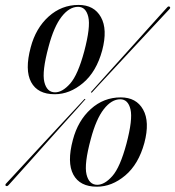

<svg xmlns="http://www.w3.org/2000/svg" viewBox="-20 -730 694 760"><path d="M291 -710.5Q352.5 -710.5 379.5 -662.2Q406.5 -614 384.5 -530.5Q361.5 -446 308.8 -401.5Q256 -357 196.5 -357Q129 -357 103.2 -405Q77.5 -453 101.5 -542.5Q121.5 -618.5 172.5 -664.5Q223.5 -710.5 291 -710.5ZM313.5 -527Q339 -623.5 329.5 -663.2Q320 -703 289 -703Q254.5 -703 224 -664Q193.5 -625 172.5 -546Q145.5 -446.5 155.5 -405.5Q165.5 -364.5 198 -364.5Q227 -364.5 257.8 -399.2Q288.5 -434 313.5 -527ZM345 -365Q342.5 -362 341 -364Q338.5 -365 342 -368Q346 -372.5 369 -398Q392 -423.5 425.5 -460.8Q459 -498 495.8 -538.8Q532.5 -579.5 565 -615.8Q597.5 -652 618.5 -675.2Q639.5 -698.5 641 -700Q647 -707.5 652 -703Q656.5 -699 649 -692Q648 -691 626.5 -668Q605 -645 572 -609.5Q539 -574 501.5 -533.8Q464 -493.5 430 -456.8Q396 -420 372.5 -395Q349 -370 345 -365ZM312 -335.5Q314.5 -339.5 317 -338Q319.5 -336.5 314.5 -333Q311 -328.5 288 -303Q265 -277.5 231.2 -240Q197.5 -202.5 160.5 -161Q123.5 -119.5 90.8 -83Q58 -46.5 36.8 -22.8Q15.5 1 14 2.5Q8 9 3 5.5Q-1.5 1.5 6 -5.5Q7.5 -7 29 -30.2Q50.5 -53.5 84 -89.8Q117.5 -126 155 -166.5Q192.5 -207 227 -244Q261.5 -281 284.8 -306.2Q308 -331.5 312 -335.5ZM458 -344.5Q519.5 -344.5 546.5 -296.2Q573.5 -248 551.5 -164.5Q528.5 -80 475.8 -35.5Q423 9 363.5 9Q296 9 270.2 -39Q244.5 -87 268.5 -176.5Q288.5 -252.5 339.5 -298.5Q390.5 -344.5 458 -344.5ZM480.5 -161Q506 -257.5 496.5 -297.2Q487 -337 456 -337Q421.5 -337 391 -298Q360.5 -259 339.5 -180Q312.5 -80.5 322.5 -39.5Q332.5 1.5 365 1.5Q394 1.5 424.8 -33.2Q455.5 -68 480.5 -161Z"/></svg>

Font: Fraunces 144pt
Style: Italic
Weight: 400
Italic angle: -16°
Version: Version 1.000;[b76b70a41]